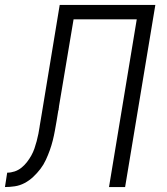

<svg xmlns="http://www.w3.org/2000/svg" viewBox="-53 -755 673 775"><path d="M-33 0 -24 -58Q-9 -58 6 -63Q21 -68 33.5 -78Q46 -88 56 -101Q66 -114 73.5 -127.5Q81 -141 86 -155.5Q91 -170 95 -185Q99 -200 102 -215Q105 -230 107 -244V-245Q111 -267 114.5 -289.5Q118 -312 122 -335L188 -735H574L452 0H387L499 -677H244L185 -325Q185 -324 185 -322Q185 -320 184 -318V-314Q183 -312 183 -310.5Q183 -309 182 -307Q179 -287 175.5 -267Q172 -247 168.5 -227.5Q165 -208 160 -188Q155 -168 148 -148.5Q141 -129 132 -109.5Q123 -90 110 -73Q97 -56 81 -41Q65 -26 46 -16Q27 -6 6.5 -3Q-14 0 -33 0Z"/></svg>

Font: Iosevka SS04 Lt Ex Obl
Style: Regular
Weight: 300
Width: 7
Italic angle: -9°
Monospace: yes
Designer: Belleve Invis
Foundry: Belleve Invis
Version: Version 19.0.0; ttfautohint (v1.8.4)